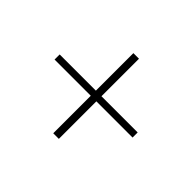

<svg xmlns="http://www.w3.org/2000/svg" viewBox="-113 -718 825 825"><g transform="rotate(45 300.0 -305.5)"><path d="M283 -62V-290H63V-321H283V-549H317V-321H537V-290H317V-62Z"/></g></svg>

Font: IBM Plex Sans Arabic ExtLt
Style: Regular
Weight: 200
Designer: Mike Abbink, Paul van der Laan, Pieter van Rosmalen, Wael Morcos, Khajak Apelian
Foundry: Bold Monday
Version: Version 1.2